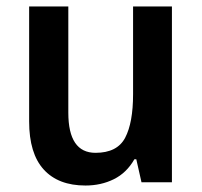

<svg xmlns="http://www.w3.org/2000/svg" viewBox="-20 -563 624 593"><path d="M511 -543V0H417L401 -71H395Q371 -29 331.5 -9.5Q292 10 244 10Q160 10 115 -39.5Q70 -89 70 -188V-543H191V-215Q191 -91 275 -91Q342 -91 366.5 -137.5Q391 -184 391 -272V-543Z"/></svg>

Font: Noto Sans SemiCondensed SemiBold
Style: Regular
Weight: 600
Width: 4
Designer: Monotype Design Team
Foundry: Monotype Imaging Inc.
Version: Version 2.013; ttfautohint (v1.8.4.7-5d5b)